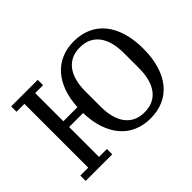

<svg xmlns="http://www.w3.org/2000/svg" viewBox="-138 -985 1272 1272"><g transform="rotate(-45 498.5 -349.0)"><path d="M650 12Q584 12 531 -11Q478 -34 440.5 -78Q403 -122 381.5 -185.5Q360 -249 358 -330H227V-50H301V0H52V-50H126V-648H52V-698H301V-648H227V-384H359Q363 -461 385 -521.5Q407 -582 444.5 -624Q482 -666 534 -688Q586 -710 650 -710Q718 -710 772.5 -685.5Q827 -661 864.5 -614.5Q902 -568 922 -501Q942 -434 942 -349Q942 -264 922 -197Q902 -130 864.5 -83.5Q827 -37 772.5 -12.5Q718 12 650 12ZM650 -45Q696 -45 729.5 -61.5Q763 -78 785.5 -108.5Q808 -139 819 -182Q830 -225 830 -278V-420Q830 -473 819 -516Q808 -559 785.5 -589.5Q763 -620 729.5 -636.5Q696 -653 650 -653Q604 -653 570.5 -636.5Q537 -620 514.5 -589.5Q492 -559 481 -516Q470 -473 470 -420V-278Q470 -225 481 -182Q492 -139 514.5 -108.5Q537 -78 570.5 -61.5Q604 -45 650 -45Z"/></g></svg>

Font: IBM Plex Serif Text
Style: Regular
Weight: 450
Designer: Mike Abbink, Paul van der Laan, Pieter van Rosmalen
Foundry: Bold Monday
Version: Version 3.001